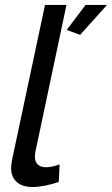

<svg xmlns="http://www.w3.org/2000/svg" viewBox="-20 -750 453 777"><path d="M24.9 -70.8Q24.9 -80.6 28.8 -103L162.1 -730H249L123 -134.8Q121.1 -121.1 121.1 -116.2Q121.1 -95.7 132.8 -84.5Q144.5 -73.2 166 -73.2Q190.4 -73.2 221.2 -85L217.8 -14.2Q195.8 -5.4 165 0.7Q134.3 6.8 111.8 6.8Q70.3 6.8 47.6 -13.7Q24.9 -34.2 24.9 -70.8ZM250 -628.9 326.2 -730H413.1L304.2 -608.9Z"/></svg>

Font: Rawline Medium
Style: Italic
Weight: 500
Italic angle: -12°
Designer: Matt McInerney, Pablo Impallari, Rodrigo Fuenzalida
Foundry: Matt McInerney, Pablo Impallari, Rodrigo Fuenzalida
Version: Version 4.020;PS 004.020;hotconv 1.0.88;makeotf.lib2.5.64775